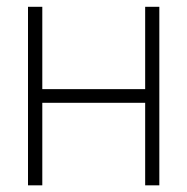

<svg xmlns="http://www.w3.org/2000/svg" viewBox="-20 -556 562 576"><path d="M106.9 -535.6V-288.6H415.5V-535.6H458V0H415.5V-247.6H106.9V0H64V-535.6Z"/></svg>

Font: Inter Display Extra Light
Style: Regular
Weight: 200
Designer: Rasmus Andersson
Foundry: rsms
Version: Version 4.000;git-4fc901f